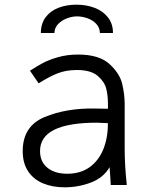

<svg xmlns="http://www.w3.org/2000/svg" viewBox="-20 -790 640 820"><path d="M77 -144.5Q77 -251 169.8 -289.8Q262.5 -328.5 384 -326.5L441 -325.5V-348Q441 -380.5 434 -410.2Q427 -440 397.8 -465.5Q368.5 -491 308.5 -491Q261.5 -491 225.2 -476.5Q189 -462 145 -434L108 -488Q139 -508 163.2 -521Q187.5 -534 226.8 -545.5Q266 -557 313.5 -557Q403 -557 447.2 -516.8Q491.5 -476.5 502 -431.5Q512.5 -386.5 512.5 -345V-154Q512.5 -84 521.5 0H453Q452 -11.5 451 -34.5L448 -76Q421.5 -30.5 367.8 -10.2Q314 10 256 10Q204.5 10 164 -6.8Q123.5 -23.5 100.2 -58.2Q77 -93 77 -144.5ZM441 -264Q407.5 -266 393.5 -266Q151 -266 151 -145Q151 -99.5 182.2 -73.8Q213.5 -48 267.5 -48Q324 -48 363 -76.2Q402 -104.5 421.5 -153.2Q441 -202 441 -264ZM462.5 -649H406.5Q406.5 -671 391.8 -687.2Q377 -703.5 354.2 -711.8Q331.5 -720 308.5 -720Q288 -720 265.5 -711.5Q243 -703 227.8 -686.8Q212.5 -670.5 212.5 -649H154.5Q154.5 -688.5 174.5 -715.8Q194.5 -743 229 -756.5Q263.5 -770 306.5 -770Q349.5 -770 385 -756.2Q420.5 -742.5 441.5 -715.2Q462.5 -688 462.5 -649Z"/></svg>

Font: JuliaMono Light
Style: Regular
Weight: 300
Monospace: yes
Designer: cormullion
Foundry: corm
Version: Version 0.054; ttfautohint (v1.8.4)